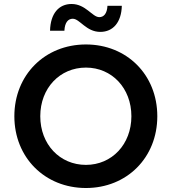

<svg xmlns="http://www.w3.org/2000/svg" viewBox="-20 -933 861 963"><path d="M411 10C616 10 769 -142 769 -350C769 -558 616 -710 411 -710C205 -710 52 -557 52 -350C52 -143 205 10 411 10ZM411 -106C280 -106 182 -209 182 -350C182 -491 280 -594 411 -594C541 -594 639 -491 639 -350C639 -209 541 -106 411 -106ZM483 -773C547 -773 589 -821 591 -904H519C517 -864 500 -847 478 -847C443 -847 410 -913 339 -913C275 -913 233 -865 231 -779H303C305 -821 322 -839 345 -839C380 -839 412 -773 483 -773Z"/></svg>

Font: Chess Sans SemiBold
Style: Regular
Weight: 600
Designer: Wolf Bōese
Foundry: Wolf Bōese
Version: Version 7.223;Glyphs 3.3 (3306)